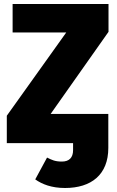

<svg xmlns="http://www.w3.org/2000/svg" viewBox="-20 -715 583 959"><path d="M522 -695H43V-553H311L14 -137V0H345V35C345 73 325 92 289 92C255 92 239 84 215 72L156 181C190 205 237 224 305 224C435 224 521 158 521 24V-146H233L522 -556Z"/></svg>

Font: Fira Sans ExtraBold
Style: Regular
Weight: 800
Designer: bBox Type GmbH & Carrois Corporate GbR & Edenspiekermann AG
Foundry: bBox Type GmbH & Carrois Corporate GbR & Edenspiekermann AG
Version: Version 4.300;PS 004.300;hotconv 1.0.88;makeotf.lib2.5.64775